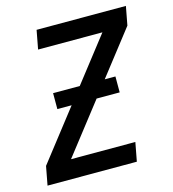

<svg xmlns="http://www.w3.org/2000/svg" viewBox="-102 -754 754 839"><g transform="rotate(-15 275.0 -335.0)"><path d="M414 0H10L26 -85L415 -585H124L140 -670H544L528 -585L139 -85H430ZM420 -312H138V-384H420Z"/></g></svg>

Font: Lode Dark Term
Style: Bold Italic
Weight: 700
Italic angle: -11°
Monospace: yes
Designer: Belleve Invis
Foundry: Belleve Invis
Version: Version 29.2.0